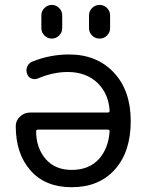

<svg xmlns="http://www.w3.org/2000/svg" viewBox="-20 -782 592 791"><path d="M423.8 -318.4Q431.6 -318.4 431.6 -326.2Q427.7 -394.5 382.8 -439.5Q335 -485.4 258.8 -485.4Q199.2 -485.4 136.7 -459Q124 -453.1 109.9 -458.5Q95.7 -463.9 91.8 -477.5Q85.9 -493.2 92.3 -507.8Q98.6 -522.5 113.3 -528.3Q186.5 -557.6 264.6 -557.6Q378.9 -557.6 448.7 -483.4Q518.6 -409.2 518.6 -283.2Q518.6 -156.2 453.1 -83.5Q387.7 -10.7 275.4 -10.7Q166 -10.7 105.5 -80.1Q44.9 -148.4 44.9 -262.7Q44.9 -285.2 62.5 -301.8Q80.1 -318.4 104.5 -318.4ZM431.6 -241.2Q431.6 -248 423.8 -248H136.7Q128.9 -248 128.9 -241.2Q128.9 -172.9 168 -127Q207 -82 275.4 -82Q346.7 -82 387.7 -127Q426.8 -170.9 431.6 -241.2ZM150.4 -666V-718.8Q150.4 -736.3 163.1 -749Q175.8 -761.7 193.4 -761.7Q210.9 -761.7 223.6 -749Q236.3 -736.3 236.3 -718.8V-666Q236.3 -648.4 223.6 -635.7Q210.9 -623 193.4 -623Q175.8 -623 163.1 -635.7Q150.4 -648.4 150.4 -666ZM346.7 -666V-718.8Q346.7 -736.3 359.4 -749Q372.1 -761.7 390.1 -761.7Q408.2 -761.7 420.9 -749Q433.6 -736.3 433.6 -718.8V-666Q433.6 -648.4 420.9 -635.7Q408.2 -623 390.1 -623Q372.1 -623 359.4 -635.7Q346.7 -648.4 346.7 -666Z"/></svg>

Font: Gen Jyuu Gothic P Regular
Style: Regular
Weight: 400
Designer: [Source Han Sans]
Ryoko NISHIZUKA  (kana & ideographs); Paul D. Hunt (Latin, Greek & Cyrillic); Wenlong ZHANG  (bopomofo
Version: Version 1.002.20150607